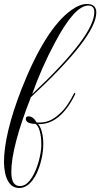

<svg xmlns="http://www.w3.org/2000/svg" viewBox="-22 -641 505 967"><path d="M72 306Q42 304 26 282.5Q10 261 4 231.5Q-2 202 -2 177Q-2 35 87 -194Q207 -497 337 -590Q380 -621 416 -621Q463 -621 463 -578Q463 -456 132 -150H133Q35 100 35 225Q35 262 46 279Q57 296 78 296Q106 296 128 268Q150 240 165 197Q180 154 185 110Q186 103 186 96.5Q186 90 186 83Q186 48 178.5 20.5Q171 -7 157 -17Q108 -18 108 -43Q108 -55 122 -55Q145 -55 163 -24Q200 -22 226 -33Q252 -44 277 -67Q300 -87 319 -115.5Q338 -144 348 -166Q353 -174 355 -174Q357 -174 357 -171Q357 -167 355 -163Q318 -89 272 -51.5Q226 -14 170 -16Q182 -3 189 24Q196 51 196 84Q196 121 187 160.5Q178 200 162 233.5Q146 267 123 287Q100 307 72 306ZM140 -167Q453 -461 453 -580Q453 -613 423 -613Q353 -613 254 -425Q188 -302 140 -167Z"/></svg>

Font: Imperial Script
Style: Regular
Weight: 400
Designer: Robert E. Leuschke
Foundry: Robert E. Leuschke
Version: Version 1.010; ttfautohint (v1.8.3)